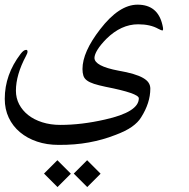

<svg xmlns="http://www.w3.org/2000/svg" viewBox="-20 -420 794 807"><path d="M662.6 -315.4Q665.5 -303.7 665.5 -297.9Q665.5 -292 662.1 -292Q658.7 -292 645.5 -298.8Q611.8 -317.9 560.5 -317.9Q489.3 -317.9 427.2 -256.8Q402.3 -231.4 389.9 -211.2Q377.4 -190.9 377 -176.8Q377 -142.1 478 -123Q514.6 -116.7 540 -109.1Q565.4 -101.6 581.5 -92.3Q597.7 -83 604.7 -72Q611.8 -61 611.8 -47.4Q611.8 12.2 573.2 73.2Q560.5 94.2 534.4 112.8Q508.3 131.3 464.4 147.5Q412.1 168 353.5 178.7Q294.9 189.5 226.1 189Q176.8 189 135.5 175Q94.2 161.1 64 135.7Q33.7 110.4 16.8 74.7Q0 39.1 0 -4.4Q0 -106.4 66.9 -193.8Q79.6 -210.4 89.8 -210.4Q95.7 -210.4 95.7 -203.1Q95.7 -196.3 89.4 -185.1Q46.9 -105.5 46.9 -38.6Q46.9 -7.8 60.5 18.3Q74.2 44.4 98.6 63.7Q123 83 157.7 94Q192.4 105 233.9 105Q322.8 105 420.9 82.5Q563.5 50.8 563.5 -6.8Q563.5 -27.8 423.8 -55.2Q394 -61.5 375.2 -67.6Q356.4 -73.7 345.5 -81.8Q334.5 -89.8 330.6 -101.6Q326.7 -113.3 326.7 -129.9Q326.7 -201.2 400.9 -296.9Q480.5 -400.4 558.1 -400.4Q643.1 -400.4 662.6 -315.4ZM402.8 310.1 346.7 366.2 290 309.6 346.2 253.4ZM277.8 310.1 221.7 366.2 165 309.6 221.2 253.4Z"/></svg>

Font: XB Kayhan
Style: Regular
Weight: 400
Designer: Behnam
Foundry: Irmug
Version: Version 7.300 2009